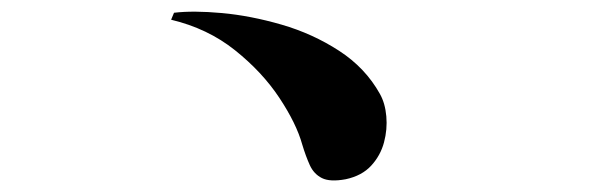

<svg xmlns="http://www.w3.org/2000/svg" viewBox="-20 -506 1040 331"><path d="M635 -344Q644 -328 646 -305.5Q648 -283 642 -260.5Q636 -238 620 -220.5Q604 -203 576 -197Q549 -192 535 -199Q521 -206 514 -221.5Q507 -237 501 -257Q491 -293 461.5 -337.5Q432 -382 385 -419.5Q338 -457 275 -472L280 -484Q313 -488 362.5 -483.5Q412 -479 465.5 -463.5Q519 -448 564.5 -418.5Q610 -389 635 -344Z"/></svg>

Font: Kaisei Tokumin
Style: Bold
Weight: 700
Designer: Font-Kai, 金井和夫
Foundry: KAZUO KANAI
Version: Version 5.003